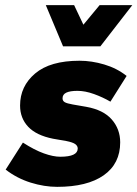

<svg xmlns="http://www.w3.org/2000/svg" viewBox="-20 -716 534 746"><path d="M202 10Q152 10 99 -6.5Q46 -23 2 -57L69 -162Q114 -133 150.5 -120Q187 -107 214 -107Q248 -107 265 -115Q282 -123 282 -139Q282 -149 272.5 -156Q263 -163 238 -168L186 -177Q121 -190 89.5 -223.5Q58 -257 58 -306Q58 -381 116.5 -430.5Q175 -480 289 -480Q336 -480 385 -465.5Q434 -451 472 -421L409 -321Q380 -338 345.5 -350.5Q311 -363 281 -363Q252 -363 237.5 -356Q223 -349 223 -334Q223 -324 231.5 -319Q240 -314 263 -310L315 -301Q382 -289 414.5 -251.5Q447 -214 447 -163Q447 -80 383 -35Q319 10 202 10ZM225 -536 158 -696H268L304 -620L367 -696H494L370 -536Z"/></svg>

Font: Gantari ExtraBold
Style: Italic
Weight: 800
Italic angle: -10°
Designer: Anugrah Pasau
Foundry: Lafontype
Version: Version 1.000